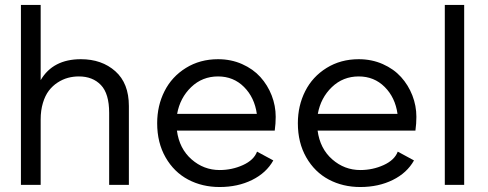

<svg xmlns="http://www.w3.org/2000/svg" viewBox="-20 -750 1978 779"><path d="M145 -730V-424.8Q194.8 -509.8 308.1 -509.8Q393.1 -509.8 448 -460.9Q502.9 -412.1 502.9 -319.8V0H422.9V-292Q422.9 -370.1 389.4 -405Q356 -439.9 299.8 -439.9Q276.9 -439.9 255.4 -434.1Q233.9 -428.2 213.6 -415Q193.4 -401.9 178.2 -382.1Q163.1 -362.3 154.1 -332.3Q145 -302.2 145 -265.1V0H64.9V-730Z M871.1 8.8Q800.3 8.8 743.2 -21.5Q686 -51.8 651.9 -111.3Q617.7 -170.9 617.7 -250Q617.7 -321.3 647.5 -380.1Q677.2 -439 734.4 -474.4Q791.5 -509.8 864.7 -509.8Q917.5 -509.8 962.2 -490Q1006.8 -470.2 1036.4 -437.5Q1065.9 -404.8 1082.3 -362.8Q1098.6 -320.8 1098.6 -275.9Q1098.6 -248.5 1094.7 -220.2H697.8Q707.5 -147 757.1 -103.5Q806.6 -60.1 871.1 -60.1Q921.4 -60.1 965.8 -80.3Q1010.3 -100.6 1022.9 -134.8L1088.9 -99.1Q1060.5 -48.3 1002.7 -19.8Q944.8 8.8 871.1 8.8ZM698.7 -288.1H1022Q1012.7 -354.5 970 -397.2Q927.2 -439.9 864.7 -439.9Q800.8 -439.9 755.6 -396.5Q710.4 -353 698.7 -288.1Z M1441.9 8.8Q1371.1 8.8 1314 -21.5Q1256.8 -51.8 1222.7 -111.3Q1188.5 -170.9 1188.5 -250Q1188.5 -321.3 1218.3 -380.1Q1248 -439 1305.2 -474.4Q1362.3 -509.8 1435.5 -509.8Q1488.3 -509.8 1533 -490Q1577.6 -470.2 1607.2 -437.5Q1636.7 -404.8 1653.1 -362.8Q1669.4 -320.8 1669.4 -275.9Q1669.4 -248.5 1665.5 -220.2H1268.6Q1278.3 -147 1327.9 -103.5Q1377.4 -60.1 1441.9 -60.1Q1492.2 -60.1 1536.6 -80.3Q1581.1 -100.6 1593.8 -134.8L1659.7 -99.1Q1631.3 -48.3 1573.5 -19.8Q1515.6 8.8 1441.9 8.8ZM1269.5 -288.1H1592.8Q1583.5 -354.5 1540.8 -397.2Q1498 -439.9 1435.5 -439.9Q1371.6 -439.9 1326.4 -396.5Q1281.2 -353 1269.5 -288.1Z M1784.7 -730H1863.3V0H1784.7Z"/></svg>

Font: Human Sans
Style: Regular
Weight: 400
Designer: Tim Radville
Foundry: Continuum
Version: Version 1.000;FEAKit 1.0